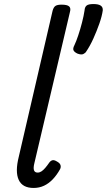

<svg xmlns="http://www.w3.org/2000/svg" viewBox="-20 -913 528 949"><path d="M146 16Q91 16 72.5 -24Q54 -64 73 -139L240 -860Q245 -878 254.5 -884Q264 -890 284 -890Q312 -890 321.5 -881.5Q331 -873 326 -855L150 -107Q144 -83 148 -71.5Q152 -60 166 -60Q176 -60 185 -66Q194 -72 203.5 -83Q213 -94 224 -110Q231 -119 239.5 -121Q248 -123 261 -115Q276 -107 279 -97Q282 -87 277 -77Q261 -48 241 -27Q221 -6 197.5 5Q174 16 146 16ZM363 -648Q348 -655 343.5 -664Q339 -673 348 -690Q357 -709 367 -739Q377 -769 385.5 -802Q394 -835 398 -862Q399 -878 408 -885.5Q417 -893 442 -893Q466 -893 477.5 -885.5Q489 -878 488 -862Q484 -833 471 -796Q458 -759 441.5 -722.5Q425 -686 406 -658Q402 -651 392 -646Q382 -641 363 -648Z"/></svg>

Font: Playwrite AT
Style: Italic
Weight: 400
Italic angle: -13.0072°
Designer: Veronika Burian, José Scaglione
Foundry: TypeTogether
Version: Version 1.002